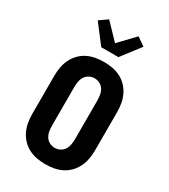

<svg xmlns="http://www.w3.org/2000/svg" viewBox="-238 -1104 1075 1222"><g transform="rotate(30 300.0 -493.0)"><path d="M300 8Q269 8 238 2.5Q207 -3 179 -17Q151 -31 129 -54Q107 -77 93.5 -105Q80 -133 74.5 -164Q69 -195 69 -226V-509Q69 -540 74.5 -571Q80 -602 93.5 -630Q107 -658 129 -681Q151 -704 179 -718Q207 -732 238 -737.5Q269 -743 300 -743Q331 -743 362 -737.5Q393 -732 421 -718Q449 -704 471 -681Q493 -658 506.5 -630Q520 -602 525.5 -571Q531 -540 531 -509V-226Q531 -195 525.5 -164Q520 -133 506.5 -105Q493 -77 471 -54Q449 -31 421 -17Q393 -3 362 2.5Q331 8 300 8ZM300 -112Q320 -112 338.5 -121.5Q357 -131 367.5 -148Q378 -165 381.5 -185.5Q385 -206 385 -226V-509Q385 -529 381.5 -549.5Q378 -570 367.5 -587Q357 -604 338.5 -613.5Q320 -623 300 -623Q280 -623 261.5 -613.5Q243 -604 232.5 -587Q222 -570 218.5 -549.5Q215 -529 215 -509V-226Q215 -206 218.5 -185.5Q222 -165 232.5 -148Q243 -131 261.5 -121.5Q280 -112 300 -112ZM237 -815 132 -952 192 -994 300 -881 408 -994 468 -952 363 -815Z"/></g></svg>

Font: Iosevka Aile Heavy
Style: Regular
Weight: 900
Designer: Belleve Invis
Foundry: Belleve Invis
Version: Version 31.1.0; ttfautohint (v1.8.4)